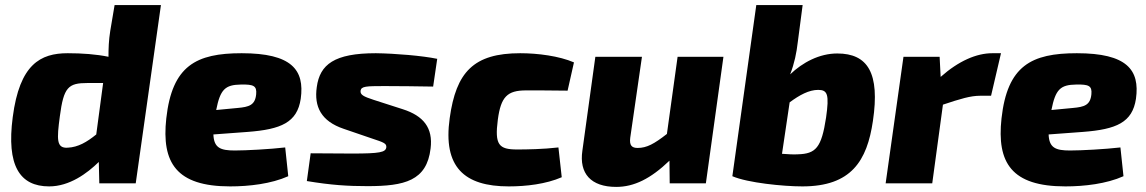

<svg xmlns="http://www.w3.org/2000/svg" viewBox="-20 -720 4502 754"><path d="M430 -700 413 -599C407 -562 406 -529 406 -497C358 -507 302 -511 246 -511C139 -511 57 -468 30 -260C5 -70 57 12 173 12C253 12 322 -39 368 -84L370 0H513L612 -700ZM215 -263C230 -378 248 -394 324 -394H385L358 -192C321 -162 287 -142 246 -140C201 -137 203 -173 215 -263Z M929 -511C750 -511 656 -462 633 -255C614 -81 672 12 884 12C958 12 1045 2 1112 -28L1100 -141C1040 -134 946 -129 902 -129C846 -129 820 -139 818 -192L953 -202C1084 -212 1147 -239 1161 -332C1177 -446 1125 -511 929 -511ZM986 -350C982 -307 958 -300 913 -296L829 -288C845 -369 864 -387 926 -388C976 -389 989 -383 986 -350Z M1456 -511C1293 -511 1236 -467 1224 -378C1213 -301 1241 -244 1330 -214L1441 -176C1486 -161 1499 -157 1497 -141C1494 -122 1472 -117 1363 -117C1307 -117 1230 -118 1200 -118L1185 -9C1281 7 1346 11 1423 11C1569 11 1656 -10 1671 -137C1681 -218 1643 -265 1562 -291L1447 -328C1407 -341 1394 -348 1396 -364C1399 -381 1417 -382 1489 -382C1552 -382 1616 -381 1681 -380L1697 -489C1639 -501 1533 -510 1456 -511Z M2023 -511C1840 -511 1771 -437 1746 -256C1719 -64 1803 12 1978 12C2046 12 2124 3 2186 -24L2173 -141C2113 -134 2049 -133 2011 -133C1939 -133 1922 -151 1935 -250C1947 -340 1972 -365 2046 -365C2085 -365 2142 -365 2209 -364L2234 -475C2176 -500 2092 -511 2023 -511Z M2641 -497 2599 -194C2549 -155 2520 -139 2484 -139C2462 -139 2451 -148 2455 -179L2501 -497H2318L2267 -128C2254 -39 2300 14 2400 14C2470 14 2535 -18 2609 -89L2610 0H2752L2821 -497Z M3268 -510C3198 -510 3132 -475 3083 -428C3100 -472 3108 -512 3113 -555L3132 -700H2950L2856 -28C2916 -2 3056 12 3131 12C3323 12 3385 -88 3408 -245C3436 -433 3388 -510 3268 -510ZM3224 -258C3206 -140 3184 -116 3113 -114C3098 -113 3075 -114 3051 -116L3081 -318C3120 -347 3157 -367 3193 -367C3230 -367 3237 -349 3224 -258Z M3877 -511C3815 -511 3745 -481 3674 -418L3670 -497H3528L3458 0H3641L3683 -309C3752 -332 3791 -344 3830 -344H3872L3911 -511Z M4209 -511C4030 -511 3936 -462 3913 -255C3894 -81 3952 12 4164 12C4238 12 4325 2 4392 -28L4380 -141C4320 -134 4226 -129 4182 -129C4126 -129 4100 -139 4098 -192L4233 -202C4364 -212 4427 -239 4441 -332C4457 -446 4405 -511 4209 -511ZM4266 -350C4262 -307 4238 -300 4193 -296L4109 -288C4125 -369 4144 -387 4206 -388C4256 -389 4269 -383 4266 -350Z"/></svg>

Font: Exo 2 Extra Bold
Style: Italic
Weight: 800
Italic angle: -8°
Designer: Natanael Gama
Version: Version 1.001;PS 001.001;hotconv 1.0.88;makeotf.lib2.5.64775